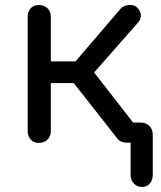

<svg xmlns="http://www.w3.org/2000/svg" viewBox="-20 -567 641 763"><path d="M545 176Q525 176 512 162.5Q499 149 499 128V0H485Q474 0 465 -3Q456 -6 449 -13L273 -237H182V-46Q182 -26 169 -12.5Q156 1 134 1Q114 1 102 -12.5Q90 -26 90 -46V-500Q90 -521 102 -534Q114 -547 134 -547Q156 -547 169 -534Q182 -521 182 -500V-323H280L459 -532Q470 -545 491 -547Q512 -549 524 -538Q538 -525 539.5 -508.5Q541 -492 530 -479L354 -279L509 -80H539Q560 -80 573.5 -66.5Q587 -53 587 -32V128Q587 149 575.5 162.5Q564 176 545 176Z"/></svg>

Font: Comfortaa SemiBold
Style: Regular
Weight: 600
Designer: Johan Aakerlund
Foundry: Johan Aakerlund
Version: Version 3.104; ttfautohint (v1.8.1.43-b0c9)